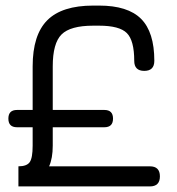

<svg xmlns="http://www.w3.org/2000/svg" viewBox="-20 -668 633 688"><path d="M46 0V-72Q76 -72 86.5 -87Q97 -102 97 -146V-212H41Q10 -212 10 -243Q10 -274 41 -274H97V-430Q97 -543 149.5 -595.5Q202 -648 314 -648H335Q438 -648 485.5 -600.5Q533 -553 533 -450Q533 -414 497 -414Q461 -414 461 -450Q461 -523 434.5 -549.5Q408 -576 335 -576H314Q232 -576 200.5 -544.5Q169 -513 169 -430V-274H354Q385 -274 385 -243Q385 -212 354 -212H169V-146Q169 -101 156 -72H517Q553 -72 553 -36Q553 0 517 0Z"/></svg>

Font: Jura SemiBold
Style: Regular
Weight: 600
Designer: Daniel Johnson, Alexei Vanyashin
Foundry: Daniel Johnson
Version: Version 5.103